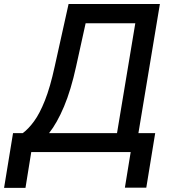

<svg xmlns="http://www.w3.org/2000/svg" viewBox="-69 -747 852 943"><path d="M-49 175.8 -5 -93H42.6Q70.7 -113.6 98.4 -151.5Q126.1 -189.3 151.8 -254.1Q177.6 -318.9 199.6 -420.1L267.8 -727.3H716.3L610.8 -93H693.2L649.5 174.7H544.4L572.8 0H84.5L56.1 175.8ZM171.9 -93H505.7L595.5 -632.8H351.6L304.7 -420.1Q279.5 -304.7 245.4 -223.7Q211.3 -142.8 171.9 -93Z"/></svg>

Font: Inter UI Medium
Style: Italic
Weight: 500
Italic angle: 9.39999°
Designer: Rasmus Andersson
Foundry: rsms
Version: 3.2;8d6f07862